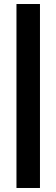

<svg xmlns="http://www.w3.org/2000/svg" viewBox="-20 -736 280 956"><path d="M62 200V-716H179V200Z"/></svg>

Font: Montagu Slab 24pt
Style: Bold
Weight: 700
Designer: Florian Karsten
Foundry: Florian Karsten
Version: Version 1.000